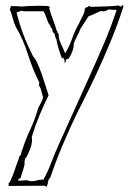

<svg xmlns="http://www.w3.org/2000/svg" viewBox="-20 -712 490 731"><path d="M432 -691Q406 -688 379.5 -687.5Q353 -687 324 -686Q321 -688 319 -691Q317 -686 311 -684.5Q305 -683 303 -678Q302 -664 294.5 -650.5Q287 -637 281 -623Q265 -595 254.5 -565Q244 -535 228 -509Q221 -527 212 -545Q203 -563 203 -584Q203 -586 200.5 -586.5Q198 -587 198 -589Q198 -590 199 -591L196 -595Q190 -616 181.5 -637.5Q173 -659 167 -682L170 -683Q170 -688 160.5 -689Q151 -690 141 -690H130Q93 -690 59 -687Q48 -689 39.5 -688.5Q31 -688 22 -689Q19 -687 20 -684Q21 -681 17 -677Q24 -661 28 -644.5Q32 -628 39 -612Q68 -563 86 -506Q104 -449 130 -397L128 -388Q135 -377 137.5 -365.5Q140 -354 144 -342Q142 -331 136.5 -321.5Q131 -312 126 -302Q113 -257 95.5 -219.5Q78 -182 66 -145Q62 -137 60.5 -128Q59 -119 51 -114L53 -112Q48 -100 42.5 -83.5Q37 -67 31.5 -52Q26 -37 20.5 -25.5Q15 -14 11 -12Q14 -9 14 -8Q14 -7 13 -6.5Q12 -6 12 -4L150 -5Q151 -5 152 -4Q154 -2 157 -1Q162 -10 163 -19.5Q164 -29 172 -37Q192 -97 216.5 -155Q241 -213 268 -270Q276 -287 297.5 -329Q319 -371 345.5 -427.5Q372 -484 400 -551.5Q428 -619 450 -687L447 -692H445Q442 -692 442.5 -689.5Q443 -687 440 -685Q440 -688 437 -688.5Q434 -689 432 -691ZM145 -28H139Q129 -28 119.5 -25Q110 -22 100 -22Q93 -22 82 -26Q76 -26 70 -25Q64 -24 58 -24Q50 -24 49 -25Q49 -30 54 -32Q59 -34 60 -40Q64 -54 69 -68.5Q74 -83 74 -95L70 -88Q74 -94 74.5 -102.5Q75 -111 80 -112Q88 -128 95 -145.5Q102 -163 102 -181Q102 -183 101.5 -185.5Q101 -188 101 -191Q114 -233 130 -272Q146 -311 165 -349Q159 -367 152.5 -388.5Q146 -410 138.5 -431Q131 -452 123 -470Q115 -488 105 -499Q84 -541 69 -580.5Q54 -620 43 -665Q50 -666 54.5 -668.5Q59 -671 64 -671Q65 -671 71 -669H146Q149 -664 152.5 -655.5Q156 -647 159 -638Q162 -629 165.5 -622.5Q169 -616 172 -616Q172 -615 171.5 -615Q171 -615 171 -614Q171 -612 173 -609Q175 -606 181 -599L180 -601Q179 -600 179 -598Q179 -594 184 -586H187Q191 -566 195 -562V-561Q197 -547 203.5 -525.5Q210 -504 216 -489L220 -493Q226 -485 226 -480Q226 -473 225 -472Q230 -474 231 -481Q232 -488 237 -488L240 -487Q249 -500 255 -515Q261 -530 261 -547Q266 -560 273.5 -574Q281 -588 286 -602L317 -650Q329 -654 340.5 -659.5Q352 -665 363 -670Q364 -669 371 -669Q385 -669 392 -676L424 -674Q402 -607 374.5 -543Q347 -479 318 -415L203 -160Q188 -127 175.5 -93.5Q163 -60 145 -28ZM150 -357 151 -355Q150 -355 150 -357Z"/></svg>

Font: Londrina Sketch
Style: Regular
Weight: 400
Designer: Marcelo Magalhaes
Foundry: Marcelo Magalhães
Version: Version 1.002